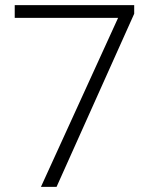

<svg xmlns="http://www.w3.org/2000/svg" viewBox="-20 -731 594 751"><path d="M504.9 -677.2 201.2 0H140.1L441.9 -661.1H37.6V-710.9H504.9Z"/></svg>

Font: Roboto-Light
Style: Regular
Weight: 300
Designer: Google
Version: Version 2.137; 2017